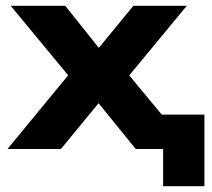

<svg xmlns="http://www.w3.org/2000/svg" viewBox="-20 -516 735 665"><path d="M545 129V0H501V-119H688V129ZM6 0 248 -294 251 -213 17 -496H206L340 -328H304L442 -496H627L393 -213L396 -293L639 0H450L304 -180H339L191 0Z"/></svg>

Font: Nunito Sans 10pt SemiExpanded ExtraBold
Style: Regular
Weight: 800
Width: 6
Designer: Vernon Adams
Foundry: Vernon Adams
Version: Version 3.101;gftools[0.9.27]